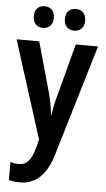

<svg xmlns="http://www.w3.org/2000/svg" viewBox="-63 -778 581 1057"><g transform="rotate(5 227.0 -249.0)"><path d="M85 -678C85 -639 109 -618 140 -618C172 -618 196 -639 196 -678C196 -718 172 -738 140 -738C109 -738 85 -719 85 -678ZM257 -678C257 -639 280 -618 313 -618C345 -618 369 -639 369 -678C369 -718 345 -738 313 -738C281 -738 257 -719 257 -678ZM2 -543 173 -4 162 40C142 111 118 140 72 140C57 140 40 137 27 133V232C45 237 66 240 90 240C168 240 232 191 267 75L452 -543H329L253 -257C241 -214 234 -180 230 -145H227C223 -183 216 -220 207 -257L127 -543Z"/></g></svg>

Font: Noto Sans Tamil Condensed SemiBold
Style: Regular
Weight: 600
Width: 3
Designer: Jelle Bosma - Monotype Design Team
Foundry: Monotype Imaging Inc.
Version: Version 2.004